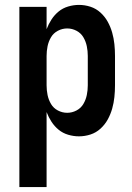

<svg xmlns="http://www.w3.org/2000/svg" viewBox="-20 -548 540 783"><path d="M59 215V-520H170V-429Q178 -450 190 -468.5Q202 -487 219 -501Q236 -515 258 -521.5Q280 -528 302 -528Q326 -528 349 -520.5Q372 -513 390 -496.5Q408 -480 419.5 -459Q431 -438 437.5 -415Q444 -392 446.5 -368Q449 -344 449 -320V-200Q449 -176 446.5 -152Q444 -128 437.5 -105Q431 -82 419.5 -61Q408 -40 390 -23.5Q372 -7 349 0.5Q326 8 302 8Q280 8 258 1.5Q236 -5 219 -19Q202 -33 190 -51.5Q178 -70 170 -91V215ZM254 -88Q274 -88 292 -97.5Q310 -107 320 -124Q330 -141 334 -160.5Q338 -180 338 -200V-320Q338 -340 334 -359.5Q330 -379 320 -396Q310 -413 292 -422.5Q274 -432 254 -432Q234 -432 216 -422.5Q198 -413 188 -396Q178 -379 174 -359.5Q170 -340 170 -320V-200Q170 -180 174 -160.5Q178 -141 188 -124Q198 -107 216 -97.5Q234 -88 254 -88Z"/></svg>

Font: Iosevka Fixed
Style: Bold
Weight: 700
Monospace: yes
Designer: Belleve Invis
Foundry: Belleve Invis
Version: Version 32.3.0